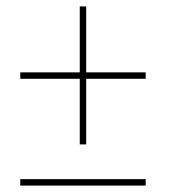

<svg xmlns="http://www.w3.org/2000/svg" viewBox="-20 -592 550 597"><path d="M228 -143H248V-347H433V-367H248V-572H228V-367H43V-347H228ZM43 -15H433V-35H43Z"/></svg>

Font: Noto Serif Display SemiCondensed Light
Style: Italic
Weight: 300
Width: 4
Italic angle: -12°
Designer: Monotype Design Team
Foundry: Monotype Imaging Inc.
Version: Version 2.009